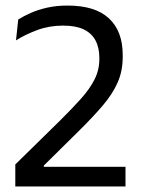

<svg xmlns="http://www.w3.org/2000/svg" viewBox="-20 -670 510 690"><path d="M35 0V-79L194.5 -235.5Q239.5 -280 271.2 -315.5Q303 -351 320 -385Q337 -419 337 -457.5V-462.5Q337 -499 323 -525Q309 -551 280.5 -564.5Q252 -578 207 -578Q157 -578 114 -562Q71 -546 37.5 -525L45.5 -600Q64.5 -612 90.5 -623.5Q116.5 -635 149.5 -642.5Q182.5 -650 223 -650Q322 -650 371.5 -604Q421 -558 421 -472.5V-465.5Q421 -415 403 -374Q385 -333 350.5 -292.2Q316 -251.5 267.5 -203.5L137.5 -75V-55.5L103.5 -70.5H431V0Z"/></svg>

Font: Anek Gurmukhi
Style: Regular
Weight: 400
Designer: Sarang Kulkarni (Gurmukhi), Yesha Goshar (Latin)
Foundry: Ek Type
Version: Version 1.003